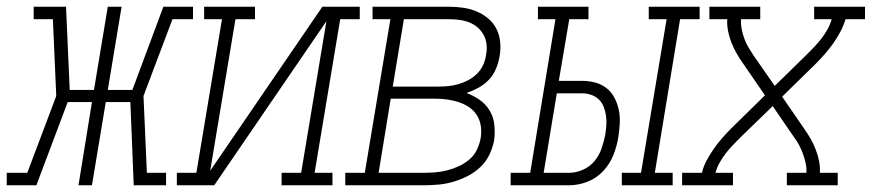

<svg xmlns="http://www.w3.org/2000/svg" viewBox="-59 -550 2588 570"><path d="M-39 0V-37H22L108 -265L98 -493H41V-530H137L148 -283H220L261 -530H302L261 -283H334L426 -530H514V-493H453L367 -265L377 -37H434V0H338L328 -247H255L214 0H174L214 -247H142L49 0Z M466 0V-37H524L600 -493H547V-530H698V-493H640L565 -43L898 -530H1009V-493H951L875 -37H928V0H777V-37H835L910 -487L577 0Z M966 0V-37H1024L1100 -493H1047V-530H1274Q1295 -530 1316 -527Q1337 -524 1356 -516Q1375 -508 1390.5 -495Q1406 -482 1415 -464Q1424 -446 1426 -424.5Q1428 -403 1424 -382Q1421 -364 1413.5 -346Q1406 -328 1392.5 -313.5Q1379 -299 1361.5 -289.5Q1344 -280 1326 -274Q1347 -266 1365 -253.5Q1383 -241 1394.5 -222Q1406 -203 1408.5 -180Q1411 -157 1408 -134Q1404 -112 1394 -91Q1384 -70 1367 -54Q1350 -38 1329.5 -27.5Q1309 -17 1287 -10.5Q1265 -4 1243 -2Q1221 0 1199 0ZM1107 -293H1243Q1258 -293 1273 -294.5Q1288 -296 1303 -300.5Q1318 -305 1332 -312.5Q1346 -320 1357.5 -331.5Q1369 -343 1375.5 -357.5Q1382 -372 1384 -387Q1387 -402 1385.5 -417.5Q1384 -433 1377 -446Q1370 -459 1359 -468.5Q1348 -478 1334 -483.5Q1320 -489 1304.5 -491Q1289 -493 1274 -493H1140ZM1065 -37H1199Q1217 -37 1234.5 -38.5Q1252 -40 1269.5 -44.5Q1287 -49 1304 -57Q1321 -65 1335 -77Q1349 -89 1357 -106Q1365 -123 1368 -140Q1371 -158 1368.5 -175.5Q1366 -193 1357 -207.5Q1348 -222 1334 -231.5Q1320 -241 1303.5 -246.5Q1287 -252 1269.5 -254.5Q1252 -257 1234 -257H1101Z M1787 0V-37H1844L1920 -493H1867V-530H2018V-493H1960L1885 -37H1938V0ZM1457 0V-37H1515L1590 -493H1538V-530H1688V-493H1631L1600 -310H1669Q1689 -310 1708 -305Q1727 -300 1741.5 -288.5Q1756 -277 1765 -260Q1774 -243 1778 -224Q1782 -205 1781 -185Q1780 -165 1777 -145Q1773 -118 1762.5 -91Q1752 -64 1732 -42.5Q1712 -21 1685 -10.5Q1658 0 1631 0ZM1631 -37Q1651 -37 1671.5 -46Q1692 -55 1706 -72Q1720 -89 1727 -109.5Q1734 -130 1738 -150Q1740 -164 1741 -178.5Q1742 -193 1740 -207Q1738 -221 1733 -233.5Q1728 -246 1718.5 -255Q1709 -264 1696 -268.5Q1683 -273 1669 -273H1594L1555 -37Z M1966 0V-37H2025Q2029 -55 2038.5 -73Q2048 -91 2059.5 -107.5Q2071 -124 2084.5 -139.5Q2098 -155 2112 -169L2212 -267L2146 -363Q2136 -377 2127.5 -392Q2119 -407 2112.5 -423.5Q2106 -440 2102.5 -457.5Q2099 -475 2100 -493H2047V-530H2198V-493H2141Q2140 -478 2143 -463Q2146 -448 2151 -434.5Q2156 -421 2163.5 -408.5Q2171 -396 2179 -384L2241 -295L2335 -387Q2347 -399 2358.5 -411Q2370 -423 2380 -436Q2390 -449 2398 -463.5Q2406 -478 2410 -493H2358V-530H2509V-493H2451Q2446 -475 2436.5 -457Q2427 -439 2415.5 -422.5Q2404 -406 2390.5 -390.5Q2377 -375 2363 -361L2263 -263L2329 -167Q2339 -153 2347.5 -138Q2356 -123 2362.5 -106.5Q2369 -90 2372.5 -72.5Q2376 -55 2375 -37H2428V0H2277V-37H2335Q2336 -52 2332.5 -67Q2329 -82 2324 -95.5Q2319 -109 2312 -121.5Q2305 -134 2296 -146L2235 -235L2140 -143Q2128 -131 2116.5 -119Q2105 -107 2095 -94Q2085 -81 2077 -66.5Q2069 -52 2065 -37H2117V0Z"/></svg>

Font: Iosevka Curly Slab XLtObl
Style: Regular
Weight: 200
Italic angle: -9°
Monospace: yes
Designer: Belleve Invis
Foundry: Belleve Invis
Version: Version 11.1.0; ttfautohint (v1.8.3)